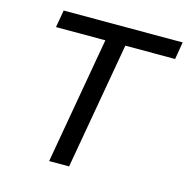

<svg xmlns="http://www.w3.org/2000/svg" viewBox="-102 -784 865 883"><g transform="rotate(15 330.5 -343.0)"><path d="M208.6 0 314.6 -603.4H79.5L94 -686H660.6L646.7 -603.4H409.7L303.6 0Z"/></g></svg>

Font: Archivo Variable SemiBold
Style: Italic
Weight: 600
Italic angle: -10°
Designer: Hector Gatti
Foundry: Omnibus-Type
Version: Version 2.001